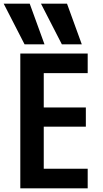

<svg xmlns="http://www.w3.org/2000/svg" viewBox="-39 -1020 559 1040"><path d="M94 -780 -19 -1000H122L202 -780ZM296 -780 183 -1000H324L404 -780ZM71 0V-730H436V-624H198V-438H426V-334H198V-106H436V0Z"/></svg>

Font: M PLUS 1 Code SemiBold
Style: Regular
Weight: 600
Designer: Coji Morishita
Foundry: UNDERFOREST DESIGN
Version: Version 1.005